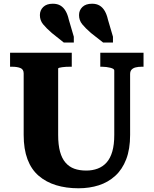

<svg xmlns="http://www.w3.org/2000/svg" viewBox="-20 -993 824 1030"><path d="M559 -888 586 -796V-765H533L468 -816Q438 -842 421 -863Q404 -884 404 -912Q404 -938 422 -955.5Q440 -973 474 -973Q498 -973 514.5 -963Q531 -953 542 -934Q553 -915 559 -888ZM349 -888 376 -796V-765H322L258 -816Q228 -842 211 -863Q194 -884 194 -912Q194 -938 212 -955.5Q230 -973 263 -973Q288 -973 304.5 -963Q321 -953 332 -934Q343 -915 349 -888ZM292 -269Q292 -216 302 -179.5Q312 -143 331.5 -120.5Q351 -98 378.5 -88Q406 -78 443 -78Q476 -78 504 -88.5Q532 -99 552 -121.5Q572 -144 582.5 -180.5Q593 -217 593 -269V-615Q593 -620 587.5 -623.5Q582 -627 572 -629.5Q562 -632 550.5 -633.5Q539 -635 528 -635H518V-710H750V-635H740Q722 -635 708 -631.5Q694 -628 686 -619.5Q678 -611 678 -595V-269Q678 -193 657 -138.5Q636 -84 598 -49.5Q560 -15 510 1Q460 17 401 17Q335 17 281 0.5Q227 -16 187.5 -50Q148 -84 127.5 -138.5Q107 -193 107 -269V-599Q107 -621 89.5 -628Q72 -635 45 -635H34V-710H365V-635H355Q345 -635 334 -634.5Q323 -634 313.5 -632.5Q304 -631 298 -629.5Q292 -628 292 -625Z"/></svg>

Font: Roboto Serif 20pt
Style: Bold
Weight: 700
Version: Version 1.008